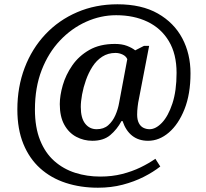

<svg xmlns="http://www.w3.org/2000/svg" viewBox="-20 -734 961 896"><path d="M437 142Q356 142 287 119.5Q218 97 167.5 51.5Q117 6 89 -62.5Q61 -131 61 -223Q61 -328 95 -417.5Q129 -507 191.5 -573.5Q254 -640 340 -677Q426 -714 528 -714Q641 -714 716.5 -671Q792 -628 830.5 -555.5Q869 -483 869 -392Q869 -295 841 -224.5Q813 -154 768 -115.5Q723 -77 671 -77Q627 -77 597 -100.5Q567 -124 552 -169H547Q526 -130 494.5 -103.5Q463 -77 411 -77Q371 -77 336 -95.5Q301 -114 280 -152Q259 -190 259 -248Q259 -288 273 -336.5Q287 -385 317.5 -429Q348 -473 397 -501Q446 -529 516 -529Q549 -529 572.5 -520Q596 -511 611 -499L652 -520H676L627 -266Q625 -258 622.5 -237.5Q620 -217 620 -199Q620 -175 628 -159.5Q636 -144 649.5 -137.5Q663 -131 678 -131Q707 -131 736 -161.5Q765 -192 784.5 -251Q804 -310 804 -394Q804 -482 768 -542Q732 -602 668.5 -632.5Q605 -663 522 -663Q450 -663 382 -632.5Q314 -602 260 -545Q206 -488 174.5 -407Q143 -326 143 -223Q143 -140 167 -80Q191 -20 233.5 17.5Q276 55 331 72.5Q386 90 448 90Q503 90 550 78Q597 66 636 47Q675 28 705 7L728 43Q695 69 650.5 91.5Q606 114 552.5 128Q499 142 437 142ZM431 -131Q464 -131 485 -149.5Q506 -168 518.5 -196.5Q531 -225 536 -255L574 -458Q568 -472 552 -479.5Q536 -487 519 -487Q484 -487 457 -469.5Q430 -452 411.5 -423Q393 -394 381 -360Q369 -326 363 -293Q357 -260 357 -235Q357 -183 377.5 -157Q398 -131 431 -131Z"/></svg>

Font: ET Text
Style: Italic
Weight: 470
Italic angle: -12°
Designer: Monotype Design Team
Foundry: Monotype Imaging Inc.
Version: Version 2.009